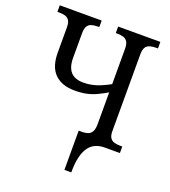

<svg xmlns="http://www.w3.org/2000/svg" viewBox="-163 -831 1025 1159"><g transform="rotate(20 350.0 -252.0)"><path d="M386 210V-42H406Q431 -42 447 -48.5Q463 -55 471.5 -71.5Q480 -88 480 -118V-322Q449 -304 419.5 -290Q390 -276 357 -268.5Q324 -261 280 -261Q237 -261 205 -272.5Q173 -284 150.5 -306.5Q128 -329 117 -363Q106 -397 106 -441V-604Q106 -634 96 -648.5Q86 -663 69.5 -667.5Q53 -672 31 -672H20V-714H289V-672H278Q257 -672 240 -667Q223 -662 213.5 -647Q204 -632 204 -600V-443Q204 -402 216.5 -375.5Q229 -349 253 -336.5Q277 -324 311 -324Q341 -324 367.5 -329.5Q394 -335 421.5 -346.5Q449 -358 480 -375V-600Q480 -632 470.5 -647Q461 -662 444.5 -667Q428 -672 406 -672H395V-714H666V-672H653Q632 -672 614.5 -667Q597 -662 587.5 -647Q578 -632 578 -600V-109Q578 -80 588 -65.5Q598 -51 615 -46.5Q632 -42 653 -42H666V0H569Q535 0 509 12Q483 24 465.5 49.5Q448 75 439 114.5Q430 154 430 210Z"/></g></svg>

Font: Noto Serif SemiCondensed
Style: Regular
Weight: 400
Width: 4
Designer: Monotype Design Team
Foundry: Monotype Imaging Inc.
Version: Version 2.013